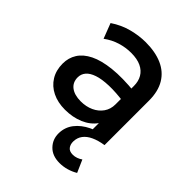

<svg xmlns="http://www.w3.org/2000/svg" viewBox="-209 -630 970 970"><g transform="rotate(45 276.0 -145.0)"><path d="M385 225Q333.6 225 304.5 195.1Q275.3 165.2 275.6 121.7Q276.2 78.1 301.8 45Q327.4 11.9 370.8 -9.1Q414.2 -30.2 467.9 -37.3L481.9 0Q443.1 5.9 415.3 18.8Q387.6 31.6 372.6 51.5Q357.6 71.3 357 98.8Q356.7 119.7 367.5 133.8Q378.2 147.9 402.4 147.9Q416.5 147.9 429.8 143.1Q443.2 138.3 454 130.4L483.4 197.2Q461.6 210.4 436.3 217.7Q411.1 225 385 225ZM213.9 15Q162.3 15 123.3 -4.2Q84.3 -23.4 62.6 -58.7Q40.9 -93.9 40.9 -142.1Q40.9 -182.7 61.4 -215.3Q82 -248 125.2 -269.5Q168.5 -290.9 236.6 -298.3Q304.7 -305.7 399.8 -295.9L402 -220Q333.9 -229.7 285 -228Q236 -226.3 204.8 -215.7Q173.6 -205.1 158.7 -187.3Q143.8 -169.5 143.8 -146.4Q143.8 -110.6 169.6 -90.9Q195.5 -71.2 240.4 -71.2Q278.8 -71.2 309.3 -85.3Q339.8 -99.4 357.7 -124.9Q375.6 -150.4 375.6 -184.8V-316.4Q375.6 -349.4 361.4 -373.8Q347.2 -398.2 319 -411.6Q290.7 -425 247.9 -425Q209.1 -425 171 -413.3Q132.8 -401.6 98.6 -376.5L67.4 -457.6Q113.8 -488.8 164.3 -501.9Q214.8 -515 261.6 -515Q330.5 -515 379.8 -493.3Q429.1 -471.6 455.5 -427.7Q481.9 -383.8 481.9 -317.5V0H383.1V-58.5Q357.9 -22.9 313.4 -4Q268.9 15 213.9 15Z"/></g></svg>

Font: Geologica Thin
Style: Regular
Weight: 100
Version: Version 1.010;gftools[0.9.28]